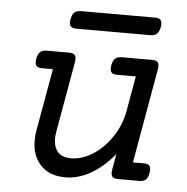

<svg xmlns="http://www.w3.org/2000/svg" viewBox="-48 -655 695 712"><g transform="rotate(5 300.0 -298.5)"><path d="M528.8 -429.7Q528.8 -422.4 527.8 -418L465.8 -66.4H505.9Q519.5 -66.4 525.6 -61.5Q531.7 -56.6 531.7 -44.9Q531.7 -37.6 530.8 -33.2Q527.8 -15.1 519.5 -7.6Q511.2 0 494.6 0H416.5Q402.8 0 396.7 -4.9Q390.6 -9.8 390.6 -21.5Q390.6 -28.8 391.6 -33.2L401.9 -91.8Q360.8 -42 314.5 -15.6Q268.1 10.7 220.2 10.7Q162.1 10.7 128.9 -23.7Q95.7 -58.1 95.7 -116.2Q95.7 -135.7 99.1 -153.3L140.1 -384.8H100.1Q86.4 -384.8 80.3 -389.9Q74.2 -395 74.2 -406.7Q74.2 -409.2 75.2 -418Q78.6 -436 86.9 -443.6Q95.2 -451.2 111.8 -451.2H194.3Q208 -451.2 214.1 -446.3Q220.2 -441.4 220.2 -429.7Q220.2 -422.4 219.2 -418L172.9 -155.8Q170.4 -140.1 170.4 -129.4Q170.4 -97.2 186.5 -79.3Q202.6 -61.5 235.4 -61.5Q276.4 -61.5 317.1 -87.6Q357.9 -113.8 387.2 -158.2Q416.5 -202.6 425.8 -254.9L448.7 -384.8H379.4Q365.7 -384.8 359.6 -389.9Q353.5 -395 353.5 -406.7Q353.5 -409.2 354.5 -418Q357.9 -436 366.2 -443.6Q374.5 -451.2 391.1 -451.2H502.9Q516.6 -451.2 522.7 -446.3Q528.8 -441.4 528.8 -429.7ZM525.9 -586.9Q525.9 -579.6 524.9 -575.2Q521.5 -557.1 513.2 -549.6Q504.9 -542 488.3 -542H213.9Q200.2 -542 194.1 -546.9Q188 -551.8 188 -563.5Q188 -570.8 189 -575.2Q192.4 -593.3 200.7 -600.8Q209 -608.4 225.6 -608.4H500Q513.7 -608.4 519.8 -603.5Q525.9 -598.6 525.9 -586.9Z"/></g></svg>

Font: Courier Prime
Style: Italic
Weight: 400
Italic angle: -10°
Designer: Alan Dague-Greene
Foundry: Quote-Unquote Apps
Version: Version 3.018